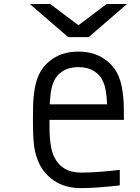

<svg xmlns="http://www.w3.org/2000/svg" viewBox="-20 -937 707 967"><path d="M248 -520.2Q234.4 -488.9 230.5 -411.5H519.5Q515.6 -488.9 502 -520.2Q487.6 -557.3 454.8 -578.1Q421.9 -599 375 -599Q328.1 -599 295.2 -578.1Q262.4 -557.3 248 -520.2ZM580.1 -546.2Q591.1 -518.2 596.7 -480.5Q602.2 -442.7 603.2 -413.7Q604.2 -384.8 604.2 -333.3H229.2Q229.2 -289.1 229.8 -265.3Q230.5 -241.5 235.4 -208.3Q240.2 -175.1 250 -153Q287.8 -67.7 388 -67.7Q463.5 -67.7 583.3 -81.4V-3.3Q464.8 10.4 388 10.4Q307.3 10.4 252 -27.3Q196.6 -65.1 171.9 -125.7Q154.9 -166.7 150.4 -213.5Q145.8 -260.4 145.8 -333.3Q145.8 -384.8 146.8 -413.7Q147.8 -442.7 153.3 -480.5Q158.9 -518.2 169.9 -546.2Q191.4 -604.2 245.1 -640.6Q298.8 -677.1 375 -677.1Q451.2 -677.1 504.9 -640.6Q558.6 -604.2 580.1 -546.2ZM323.6 -750 130.2 -916.7H233.1L375 -809.9L516.9 -916.7H619.8L426.4 -750Z"/></svg>

Font: Monoid
Style: Regular
Weight: 400
Width: 4
Monospace: yes
Designer: Andreas Larsen (@larsenwork)
Version: Version 0.61